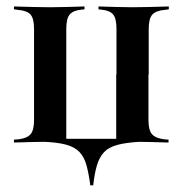

<svg xmlns="http://www.w3.org/2000/svg" viewBox="-20 -435 559 586"><path d="M133.1 -2.4Q105.6 -2.4 80.2 -1.6Q54.8 -0.8 22.6 0V-8.9L35.5 -9.7Q62.9 -12.9 73.4 -25.4Q83.9 -37.9 83.9 -68.5V-346.8Q83.9 -378.2 73.4 -390.3Q62.9 -402.4 35.5 -404.8L22.6 -406.5V-415.3Q54.8 -414.5 80.2 -413.7Q105.6 -412.9 133.1 -412.9Q158.9 -412.9 183.1 -413.7Q207.3 -414.5 237.9 -415.3V-406.5L229 -405.6Q203.2 -403.2 192.7 -390.7Q182.3 -378.2 182.3 -346.8V-11.3H427.4L433.9 -2.4H260.5Q227.4 -2.4 206 -2.4Q184.7 -2.4 168.1 -2.4Q151.6 -2.4 133.1 -2.4ZM335.5 -207.3V-346.8Q335.5 -378.2 325.4 -390.7Q315.3 -403.2 288.7 -405.6L280.6 -406.5V-415.3Q311.3 -414.5 335.5 -413.7Q359.7 -412.9 384.7 -412.9Q412.1 -412.9 437.5 -413.7Q462.9 -414.5 495.2 -415.3V-406.5L482.3 -404.8Q455.6 -402.4 444.8 -390.3Q433.9 -378.2 433.9 -346.8V-207.3ZM255.6 130.6Q250.8 94.4 244 69.4Q237.1 44.4 222.6 29Q208.1 13.7 181.5 6.5Q154.8 -0.8 110.5 -2.4L115.3 -4.8H405.6L408.9 -2.4Q364.5 0 337.9 7.3Q311.3 14.5 297.2 29.8Q283.1 45.2 275.8 69.8Q268.5 94.4 264.5 130.6ZM334.7 -2.4V-207.3H433.1V-68.5Q433.1 -37.9 444 -25.4Q454.8 -12.9 482.3 -9.7L494.4 -8.9V0Q462.1 -0.8 436.7 -1.6Q411.3 -2.4 383.9 -2.4Z"/></svg>

Font: Playfair 144pt SemiCondensed SemiBold
Style: Regular
Weight: 600
Width: 4
Designer: Claus Eggers Sørensen
Foundry: Claus Eggers Sørensen
Version: Version 2.203